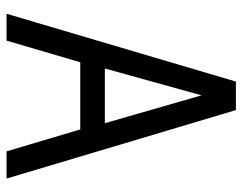

<svg xmlns="http://www.w3.org/2000/svg" viewBox="-97 -643 740 586"><g transform="rotate(90 273.0 -350.0)"><path d="M525 0 316 -700H229L22 0H104L170 -225H375L442 0ZM189 -300 271 -595 356 -300Z"/></g></svg>

Font: Advent Pro Medium
Style: Regular
Weight: 500
Designer: VivaRado, Andreas Kalpakidis
Foundry: VivaRado, Andreas Kalpakidis
Version: Version 3.000